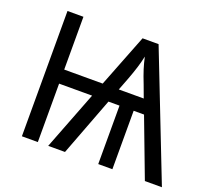

<svg xmlns="http://www.w3.org/2000/svg" viewBox="-121 -871 1136 1028"><g transform="rotate(20 447.5 -357.0)"><path d="M612.8 0H532.2V-333H469.2L342.8 0H247.1L376 -333H188V0H97.2V-713.9H188V-413.1H407.2L524.9 -713.9H616.2L895 0H797.9L671.9 -333H612.8ZM499 -413.1H641.1L615.2 -482.9Q606 -506.3 599.1 -524.9Q592.3 -543.5 587.2 -559.8Q582 -576.2 577.9 -592Q573.7 -607.9 569.8 -626Q565.9 -607.9 561.8 -592Q557.6 -576.2 552.5 -559.8Q547.4 -543.5 541.3 -525.6Q535.2 -507.8 526.9 -485.8Z"/></g></svg>

Font: Droid Sans
Style: Regular
Weight: 400
Foundry: Ascender Corporation
Version: Version 1.00 build 114